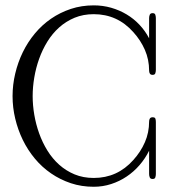

<svg xmlns="http://www.w3.org/2000/svg" viewBox="-20 -695 636 723"><path d="M566.9 -39.6Q566.9 -33.2 564.9 -27.1Q563 -21 554.7 -21Q546.4 -21 543.9 -27.1Q541.5 -33.2 541.5 -39.6V-127.4Q526.9 -98.1 505.4 -73.2Q483.9 -48.3 457 -30.3Q430.2 -12.2 398.7 -2Q367.2 8.3 333 8.3Q287.1 8.3 246.8 -5.1Q206.5 -18.6 172.4 -42Q138.2 -65.4 111.3 -97.7Q84.5 -129.9 65.9 -168Q47.4 -206.1 37.4 -248Q27.3 -290 27.3 -333Q27.3 -376 37.4 -418.2Q47.4 -460.4 65.9 -498.5Q84.5 -536.6 111.3 -568.8Q138.2 -601.1 172.1 -624.5Q206.1 -647.9 246.6 -661.4Q287.1 -674.8 333 -674.8Q367.2 -674.8 398.7 -665.8Q430.2 -656.7 457 -640.6Q483.9 -624.5 505.4 -601.6Q526.9 -578.6 541.5 -550.8V-627Q541.5 -633.3 543.9 -639.4Q546.4 -645.5 554.7 -645.5Q563 -645.5 564.9 -639.4Q566.9 -633.3 566.9 -627V-431.6Q566.9 -425.3 564.9 -419.2Q563 -413.1 554.7 -413.1Q547.4 -413.1 544.4 -417.7Q541.5 -422.4 541.5 -429.2Q541.5 -470.7 525.6 -507.1Q509.8 -543.5 481.9 -574.2Q421.9 -641.6 333 -641.6Q293.5 -641.6 261 -628.2Q228.5 -614.7 202.9 -591.8Q177.2 -568.8 158.4 -538.3Q139.6 -507.8 127.4 -473.6Q115.2 -439.5 109.1 -403.3Q103 -367.2 103 -333Q103 -298.8 109.1 -262.9Q115.2 -227.1 127.4 -192.9Q139.6 -158.7 158.4 -128.2Q177.2 -97.7 202.9 -74.7Q228.5 -51.8 261 -38.3Q293.5 -24.9 333 -24.9Q421.9 -24.9 481.9 -92.3Q509.8 -123 525.6 -159.4Q541.5 -195.8 541.5 -237.3Q541.5 -244.1 544.4 -248.8Q547.4 -253.4 554.7 -253.4Q563 -253.4 564.9 -248.8Q566.9 -244.1 566.9 -235.8Z"/></svg>

Font: Atsinvsda
Style: Regular
Weight: 400
Designer: Al Webster
Foundry: Al Webster and Michael Everson
Version: Version 2.000